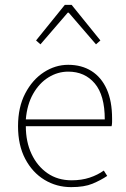

<svg xmlns="http://www.w3.org/2000/svg" viewBox="-20 -756 518 788"><path d="M272 12Q212 12 162.5 -18Q113 -48 83.5 -104Q54 -160 54 -238Q54 -316 83.5 -372.5Q113 -429 160 -459.5Q207 -490 260 -490Q315 -490 355.5 -464.5Q396 -439 418 -390Q440 -341 440 -270Q440 -263 440 -255Q440 -247 438 -238H86Q86 -174 109.5 -124Q133 -74 175 -45Q217 -16 274 -16Q315 -16 348 -27Q381 -38 406 -56L420 -34Q393 -16 359.5 -2Q326 12 272 12ZM86 -266H410Q410 -365 369 -413.5Q328 -462 260 -462Q217 -462 179 -438.5Q141 -415 116 -371Q91 -327 86 -266ZM146 -574 128 -590 246 -736H274L392 -590L374 -574L262 -704H258Z"/></svg>

Font: Source Sans Variable
Style: Regular
Weight: 200
Designer: Paul D. Hunt
Foundry: Adobe Systems Incorporated
Version: Version 3.006;hotconv 1.0.111;makeotfexe 2.5.65597